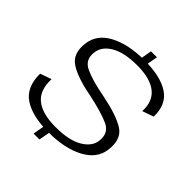

<svg xmlns="http://www.w3.org/2000/svg" viewBox="-195 -823 969 969"><g transform="rotate(45 289.5 -338.0)"><path d="M313.5 -623 355.5 -622.5 368.5 -694H326ZM200.5 18.5H242.5L255.5 -52H213ZM248 -39Q365.5 -39 441 -79.5Q516.5 -120 525 -193Q535 -275 482.8 -308.2Q430.5 -341.5 317 -364Q220.5 -382 170.2 -405.8Q120 -429.5 127.5 -486.5Q133 -535.5 184.5 -565.2Q236 -595 327 -595Q420 -595 466 -558.2Q512 -521.5 508 -449.5L568.5 -470.5Q571.5 -558 511.2 -598.5Q451 -639 334.5 -639Q219.5 -639 146 -599.5Q72.5 -560 64 -487.5Q53.5 -408 105.5 -373.8Q157.5 -339.5 262 -320Q364 -298.5 416 -275Q468 -251.5 460.5 -191Q455 -144.5 403 -113.8Q351 -83 255 -83Q161.5 -83 114.2 -120.5Q67 -158 70.5 -240L10 -218.5Q9 -122 71 -80.5Q133 -39 248 -39Z"/></g></svg>

Font: Anybody SemiExpanded Light
Style: Italic
Weight: 300
Width: 6
Italic angle: -10°
Version: Version 1.113;gftools[0.9.25]